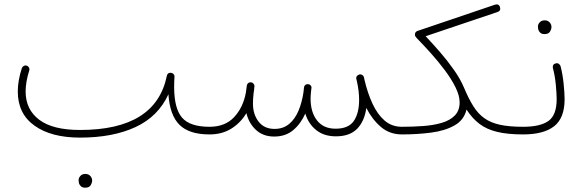

<svg xmlns="http://www.w3.org/2000/svg" viewBox="-20 -624 2705 885"><path d="M62 -202.1Q62 -252.4 80.6 -309.6Q83 -316.4 89.6 -320.1Q96.2 -323.7 103 -321.3Q109.9 -319.3 113.5 -312.5Q117.2 -305.7 114.7 -298.8Q98.1 -245.6 98.1 -202.1Q98.1 -119.6 160.4 -72.3Q222.7 -24.9 349.1 -24.9Q698.2 -24.9 749 -274.4Q752.4 -289.6 767.6 -288.6Q774.9 -288.1 780 -282.5Q785.2 -276.9 784.2 -269.5Q782.7 -245.6 782.7 -223.6Q782.7 -124 819.1 -81.8Q855.5 -39.6 945.3 -39.6H945.8Q963.4 -39.6 963.4 -22Q963.4 -4.4 945.8 -4.4H945.3Q852.1 -4.4 807.4 -48.6Q762.7 -92.8 756.3 -189.5Q709.5 -86.9 604.7 -38.3Q500 10.3 349.1 10.3Q216.3 10.3 139.2 -44.7Q62 -99.6 62 -202.1ZM342.3 206.5Q342.3 195.8 350.6 186.8Q358.9 177.7 373.5 177.7Q383.3 177.7 389.6 181.6Q396 185.5 399.4 190.9Q404.8 198.7 404.8 207.5Q404.8 218.3 397.9 229.7Q391.1 241.2 372.6 241.2Q360.4 241.2 353.5 235.1Q346.7 229 344.2 221.2Q343.8 217.8 343 214.1Q342.3 210.4 342.3 206.5Z M928.2 -22Q928.2 -39.6 945.8 -39.6Q1017.6 -39.6 1059.1 -84Q1100.6 -128.4 1113.3 -196.8Q1114.7 -209.5 1117.7 -229.5Q1118.7 -237.3 1125 -241.2Q1125 -241.7 1125.5 -242.2Q1126 -242.2 1126.5 -242.7Q1127.4 -243.2 1127.9 -243.2Q1127.9 -243.2 1128.4 -243.2Q1129.4 -244.1 1130.4 -244.1Q1130.4 -244.1 1130.9 -244.1Q1131.8 -244.6 1132.8 -244.6Q1132.8 -244.6 1133.3 -244.6Q1134.3 -244.6 1134.8 -244.6Q1135.3 -244.6 1134.8 -244.6Q1135.7 -244.6 1137.2 -244.6Q1139.2 -244.1 1141.1 -243.7Q1141.6 -243.7 1141.6 -243.2Q1142.6 -243.2 1143.1 -242.7Q1143.6 -242.2 1144 -242.2Q1144.5 -241.7 1145.5 -241.2Q1145.5 -241.2 1146 -240.7Q1146.5 -240.2 1147 -239.7Q1147.5 -239.3 1147.9 -238.8Q1148.4 -238.8 1148.4 -238.3Q1148.9 -237.8 1149.4 -236.8Q1149.9 -236.8 1149.9 -236.3Q1150.4 -235.8 1150.9 -234.9Q1150.9 -234.9 1150.9 -234.4Q1151.4 -233.4 1151.9 -232.4Q1151.9 -231.9 1152.3 -231.4Q1152.3 -231 1152.3 -230Q1153.3 -227.1 1152.8 -224.1L1152.3 -221.7Q1151.4 -208 1148.9 -194.3Q1146 -170.4 1146 -146Q1146 -96.7 1172.1 -63.2Q1198.2 -29.8 1245.6 -29.8Q1285.2 -29.8 1312.5 -52.5Q1339.8 -75.2 1356 -113.8Q1372.1 -152.3 1378.9 -199.2Q1379.9 -209.5 1381.3 -221.2L1381.8 -223.1Q1381.8 -223.1 1381.8 -223.6Q1382.3 -224.6 1382.3 -225.1Q1382.3 -225.6 1382.8 -226.6Q1383.3 -227.1 1383.3 -227.5Q1383.8 -228 1384.3 -228.5Q1384.8 -229.5 1385.3 -230.5Q1385.3 -230.5 1385.3 -230.5Q1391.6 -237.3 1400.9 -235.8Q1407.7 -235.4 1412.4 -229.7Q1417 -224.1 1415.5 -216.3L1415 -214.4Q1414.1 -205.1 1413.1 -196.3Q1411.6 -181.6 1411.6 -168.9Q1411.6 -106.9 1441.4 -68.8Q1471.2 -30.8 1526.9 -30.8Q1586.4 -30.8 1610.8 -66.4Q1635.3 -102.1 1635.3 -164.1Q1635.3 -203.1 1625.5 -247.6Q1624 -253.4 1622.6 -259.3Q1620.6 -267.1 1624.8 -272.9Q1628.9 -278.8 1635.3 -280.3Q1642.1 -282.7 1648.9 -278.8Q1655.8 -274.9 1657.7 -267.1Q1659.2 -260.3 1660.6 -253.9Q1674.3 -195.3 1696.8 -146.5Q1719.2 -97.7 1752.4 -68.6Q1785.6 -39.6 1832.5 -39.6H1833Q1850.6 -39.6 1850.6 -22Q1850.6 -4.4 1833 -4.4H1832.5Q1776.4 -4.4 1736.1 -38.6Q1695.8 -72.8 1668.5 -126.5Q1660.6 -66.4 1626.7 -31Q1592.8 4.4 1528.3 4.4Q1473.6 4.4 1437.7 -24.2Q1401.9 -52.7 1387.2 -100.6Q1366.7 -53.7 1331.5 -24.2Q1296.4 5.4 1243.7 5.4Q1192.9 5.4 1159.9 -25.1Q1127 -55.7 1115.7 -102.5Q1089.8 -58.6 1046.9 -31.5Q1003.9 -4.4 945.8 -4.4Q938.5 -4.4 933.3 -9.5Q928.2 -14.6 928.2 -22Z M1815.4 -22Q1815.4 -39.6 1833 -39.6Q1882.3 -39.6 1929.7 -43Q1977.1 -46.4 2015.1 -57.4Q2053.2 -68.4 2075.9 -91.1Q2098.6 -113.8 2098.6 -152.3Q2098.6 -183.1 2079.8 -221.2Q2061 -259.3 2030.8 -299.8Q2000.5 -340.3 1966.3 -378.4Q1932.1 -416.5 1901.4 -447.8Q1897.5 -452.1 1895 -455.8Q1892.6 -459.5 1892.6 -464.4Q1892.6 -478 1905.8 -481.9L2260.7 -602.1Q2279.3 -608.4 2284.7 -590.8Q2289.6 -573.7 2272.5 -568.4L1941.9 -457Q1974.1 -423.3 2008.5 -383.5Q2043 -343.8 2072.3 -302Q2101.6 -260.3 2118.2 -221.2L2118.7 -220.2Q2140.1 -168.9 2161.9 -134.3Q2183.6 -99.6 2212.9 -78.9Q2242.2 -58.1 2284.9 -48.8Q2327.6 -39.6 2390.6 -39.6H2391.1Q2408.7 -39.6 2408.7 -22Q2408.7 -4.4 2391.1 -4.4H2390.6Q2320.8 -4.4 2272.5 -15.9Q2224.1 -27.3 2190.4 -52.7Q2156.7 -78.1 2130.4 -119.1Q2118.7 -70.3 2074.7 -45.7Q2030.8 -21 1967 -12.7Q1903.3 -4.4 1833 -4.4Q1825.7 -4.4 1820.6 -9.5Q1815.4 -14.6 1815.4 -22Z M2373.5 -22Q2373.5 -39.6 2391.1 -39.6Q2470.7 -39.6 2508.3 -66.7Q2545.9 -93.8 2545.9 -167Q2545.9 -189.9 2542 -232.7Q2538.1 -275.4 2528.3 -311Q2525.9 -328.6 2542.5 -332Q2549.8 -334 2555.9 -329.6Q2562 -325.2 2564 -318.4Q2573.7 -281.2 2578.1 -237.1Q2582.5 -192.9 2582.5 -167Q2582.5 -80.1 2534.4 -42.2Q2486.3 -4.4 2391.1 -4.4Q2383.8 -4.4 2378.7 -9.5Q2373.5 -14.6 2373.5 -22ZM2459.5 -501.5Q2459.5 -512.2 2467.8 -521.2Q2476.1 -530.3 2490.7 -530.3Q2500.5 -530.3 2506.8 -526.4Q2513.2 -522.5 2516.6 -517.1Q2522 -509.3 2522 -500.5Q2522 -489.7 2515.1 -478.3Q2508.3 -466.8 2489.7 -466.8Q2477.5 -466.8 2470.7 -472.9Q2463.9 -479 2461.4 -486.8Q2460.9 -490.2 2460.2 -493.9Q2459.5 -497.6 2459.5 -501.5Z"/></svg>

Font: Mikhak-FD ExtraLight
Style: Regular
Weight: 200
Designer: Amin Abedi
Version: Version 3.2